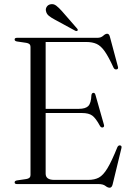

<svg xmlns="http://www.w3.org/2000/svg" viewBox="-20 -881 636 919"><path d="M50 -692Q50 -700 61.5 -700H446Q463.5 -700 474 -709.8Q484.5 -719.5 493 -719.5Q502.5 -719.5 506 -705L544.5 -561.5Q547.5 -551 538.5 -549Q528.5 -547 523.5 -557Q500 -608.5 481.5 -635Q463 -661.5 442.5 -670.8Q422 -680 393.5 -680H198.5V-360H357Q389.5 -360 402.8 -373.8Q416 -387.5 417.5 -425Q419 -435.5 426 -436.5Q434 -438 437 -426.5L477.5 -284Q480.5 -273.5 472 -271Q464 -269.5 459 -277.5Q438.5 -315.5 421.5 -327.8Q404.5 -340 373.5 -340H198.5V-50Q198.5 -20 239.5 -20H403Q432.5 -20 453.2 -31Q474 -42 494.2 -75.5Q514.5 -109 542 -177Q546.5 -186 554.5 -185Q564.5 -184 561 -171L519 2Q515 17.5 505 17.5Q495.5 17.5 484.5 8.8Q473.5 0 451 0H61.5Q50 0 50 -8Q50 -15.5 61 -17.5L105.5 -24Q126 -27 126 -43V-657Q126 -673 105.5 -676L61 -682.5Q50 -684.5 50 -692ZM277 -827 348.5 -745Q354.5 -738.5 351 -734.5Q347 -730.5 340 -734L242.5 -787Q225.5 -796 214 -805.2Q202.5 -814.5 200 -828.5Q197.5 -838.5 203.5 -848.2Q209.5 -858 222 -860.5Q236.5 -863.5 249 -854Q261.5 -844.5 277 -827Z"/></svg>

Font: Fraunces 72pt Light
Style: Regular
Weight: 300
Version: Version 1.000;[0bf87f6ff]